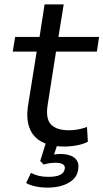

<svg xmlns="http://www.w3.org/2000/svg" viewBox="-20 -658 471 874"><path d="M271 9Q210 9 170 -12.5Q130 -34 114.5 -75Q99 -116 107 -173L147 -423H38L49 -490H160L183 -638H270L246 -490H431L421 -423H235L197 -181Q187 -118 212 -91.5Q237 -65 294 -65Q316 -65 336.5 -69Q357 -73 376 -80L380 -13Q360 -2 330.5 3.5Q301 9 271 9ZM196 196Q168 196 141.5 190.5Q115 185 99 175L121 129Q141 139 159 143Q177 147 202 147Q235 147 253.5 138Q272 129 275 110Q277 97 266.5 90Q256 83 234 83Q222 83 208.5 84.5Q195 86 179 91L163 75L192 -18H247L222 58L198 51Q214 47 228.5 45Q243 43 255 43Q282 43 301.5 50.5Q321 58 330.5 73.5Q340 89 336 112Q332 151 293.5 173.5Q255 196 196 196Z"/></svg>

Font: Nunito Sans 10pt SemiExpanded
Style: Italic
Weight: 400
Width: 6
Italic angle: -9°
Designer: Vernon Adams
Foundry: Vernon Adams
Version: Version 3.101;gftools[0.9.27]